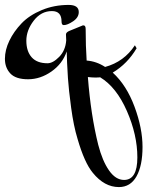

<svg xmlns="http://www.w3.org/2000/svg" viewBox="-21 -294 599 780"><path d="M386 20Q379 21 366.5 21Q354 21 336 19Q348 174 378 294Q395 360 422 398.5Q449 437 483 437Q537 437 537 345.5Q537 254 494.5 157Q452 60 386 20ZM258 -274Q299 -274 299 -245Q299 -223 276 -207.5Q253 -192 238 -192Q229 -192 229 -207Q229 -249 190 -249Q146 -249 116 -210Q86 -171 86 -128.5Q86 -86 107.5 -61.5Q129 -37 172 -37Q194 -37 219.5 -63Q245 -89 248 -130Q247 -150 247 -154Q247 -163 262 -169L311 -189Q314 -191 318 -191Q327 -191 327 -176Q327 -107 331 -48Q371 -45 406 -22Q483 -43 527 -110L534 -98Q497 -35 437 1Q493 52 525.5 139.5Q558 227 558 303Q558 379 533.5 422.5Q509 466 462 466Q403 466 356 408Q322 367 294 270Q278 218 268 143.5Q258 69 255 23.5Q252 -22 251.5 -39.5Q251 -57 250 -85Q233 -35 188 -3.5Q143 28 93 28Q43 28 21 4.5Q-1 -19 -1 -55Q-1 -91 17 -128.5Q35 -166 66.5 -199Q98 -232 148.5 -253Q199 -274 258 -274Z"/></svg>

Font: Mr Bedfort
Style: Regular
Weight: 400
Designer: Alejandro Paul
Foundry: Alejandro Paul
Version: Version 1.000